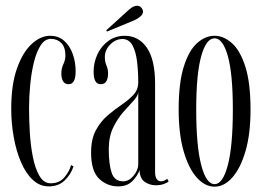

<svg xmlns="http://www.w3.org/2000/svg" viewBox="-20 -654 939 684"><path d="M154 10Q121.5 10 96.5 -13.5Q71.5 -37 54.5 -77Q37.5 -117 28.8 -166.2Q20 -215.5 20 -266.5Q20 -352.5 40.5 -410.2Q61 -468 92.8 -497.2Q124.5 -526.5 158.5 -526.5Q188.5 -526.5 208.8 -508.5Q229 -490.5 239.2 -461.5Q249.5 -432.5 249.5 -400Q249.5 -354 224.5 -354Q211 -354 204.8 -364.5Q198.5 -375 198.5 -392Q198.5 -410 205.8 -425.5Q213 -441 213 -455.5Q213 -486.5 198.2 -501Q183.5 -515.5 161.5 -515.5Q140 -515.5 125.2 -493Q110.5 -470.5 101.2 -433.8Q92 -397 87.8 -353.8Q83.5 -310.5 83.5 -269.5Q83.5 -228.5 86.2 -182Q89 -135.5 97.2 -94.2Q105.5 -53 120.8 -27Q136 -1 161 -1Q192 -1 210.2 -23.2Q228.5 -45.5 233 -66L242 -61.5Q232 -31.5 210 -10.8Q188 10 154 10Z M401 10Q362 10 333.2 -17.2Q304.5 -44.5 304.5 -110.5Q304.5 -158.5 321.5 -190Q338.5 -221.5 363.5 -242.8Q388.5 -264 413.5 -281Q438.5 -298 455.5 -316.2Q472.5 -334.5 472.5 -361Q472.5 -400 468.2 -435.2Q464 -470.5 451.8 -492.8Q439.5 -515 416 -515Q392 -515 372.8 -495.5Q353.5 -476 353.5 -451Q353.5 -433.5 359.2 -420.8Q365 -408 365 -392Q365 -375.5 359 -364.8Q353 -354 338.5 -354Q313.5 -354 313.5 -398.5Q313.5 -431.5 327.2 -460.8Q341 -490 366 -508.2Q391 -526.5 424.5 -526.5Q474 -526.5 503.2 -484Q532.5 -441.5 532.5 -355.5V-42Q532.5 -23 538.8 -15.5Q545 -8 553 -8Q559.5 -8 566 -11Q572.5 -14 575.5 -17L581 -8Q576 -3 563.8 1.5Q551.5 6 535 6Q513.5 6 495.8 -6Q478 -18 477 -48.5Q472.5 -31.5 453.5 -10.8Q434.5 10 401 10ZM418.5 -8Q439.5 -8 456 -28.2Q472.5 -48.5 472.5 -68.5V-326.5Q471.5 -312 455.5 -295Q439.5 -278 419 -254.5Q398.5 -231 383 -199Q367.5 -167 367.5 -122.5Q367.5 -69 377.8 -38.5Q388 -8 418.5 -8ZM361 -541.5 358.5 -546 440 -620Q455 -633.5 468.5 -633.5Q480.5 -633.5 487 -621.5Q489.5 -617 489.5 -612.5Q489.5 -603 479.5 -594.8Q469.5 -586.5 458 -581.5Z M744.5 11Q710 11 681 -21.5Q652 -54 634.2 -115.2Q616.5 -176.5 616.5 -263.5Q616.5 -359 634.8 -416.8Q653 -474.5 682.2 -500.5Q711.5 -526.5 744.5 -526.5Q776.5 -526.5 806 -500.5Q835.5 -474.5 854 -416.8Q872.5 -359 872.5 -263.5Q872.5 -176.5 854.5 -115.2Q836.5 -54 807.5 -21.5Q778.5 11 744.5 11ZM744.5 2Q774 2 791.8 -66.2Q809.5 -134.5 809.5 -263.5Q809.5 -390 791.8 -453.8Q774 -517.5 744.5 -517.5Q714.5 -517.5 696.8 -453.8Q679 -390 679 -263.5Q679 -134.5 696.8 -66.2Q714.5 2 744.5 2Z"/></svg>

Font: Imbue 100pt Light
Style: Regular
Weight: 300
Designer: Tyler Finck
Foundry: Etcetera Type Company
Version: Version 1.102; ttfautohint (v1.8.3)